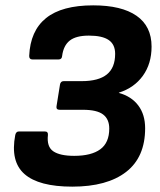

<svg xmlns="http://www.w3.org/2000/svg" viewBox="-20 -686 597 717"><path d="M250 11Q125 11 71.5 -36Q18 -83 37 -182Q40 -195 50 -195H148Q160 -195 159 -182Q154 -138 179 -121Q204 -104 257 -104Q321 -104 354.5 -128.5Q388 -153 388 -206Q388 -241 365 -258.5Q342 -276 290 -276H203Q189 -276 191 -289L204 -370Q206 -383 218 -383H285Q348 -383 379 -408Q410 -433 410 -485Q410 -520 386 -536.5Q362 -553 312 -553Q264 -553 240.5 -534.5Q217 -516 212 -477Q211 -464 199 -464H101Q89 -464 89 -477Q93 -571 152 -618.5Q211 -666 328 -666Q434 -666 490 -627Q546 -588 546 -512Q546 -448 513.5 -403Q481 -358 424 -340V-339Q471 -326 496.5 -292Q522 -258 522 -207Q522 -99 451 -44Q380 11 250 11Z"/></svg>

Font: Sofia Sans Semi Condensed ExtraBold
Style: Italic
Weight: 800
Italic angle: -9°
Version: Version 4.100